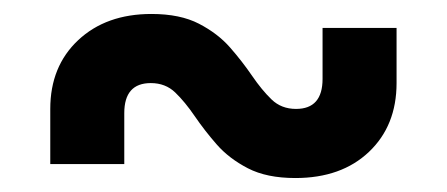

<svg xmlns="http://www.w3.org/2000/svg" viewBox="-20 -490 640 275"><path d="M52 -255V-334Q52 -395 92 -432.5Q132 -470 197 -470Q238 -470 265 -456Q292 -442 309.5 -422Q327 -402 341 -381.5Q355 -361 369 -347.5Q383 -334 404 -334Q442 -334 442 -377V-450H548V-371Q548 -310 508.5 -272.5Q469 -235 403 -235Q362 -235 335 -249Q308 -263 290.5 -283Q273 -303 259 -323.5Q245 -344 231 -357.5Q217 -371 196 -371Q158 -371 158 -328V-255Z"/></svg>

Font: Tiny
Style: Bold
Weight: 700
Monospace: yes
Designer: Philipp Nurullin, Konstantin Bulenkov
Foundry: JetBrains
Version: Version 2.251; ttfautohint (v1.8.4.7-5d5b)